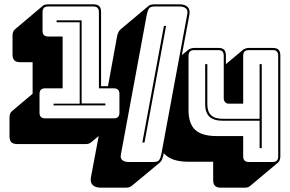

<svg xmlns="http://www.w3.org/2000/svg" viewBox="-20 -750 1343 889"><path d="M540 -36Q536 -17 546.5 -8.5Q557 0 576 0H691Q710 0 716.5 -8.5Q723 -17 727 -36L847 -684Q851 -703 840.5 -711.5Q830 -720 811 -720H696Q677 -720 670.5 -711.5Q664 -703 660 -684ZM507 -202Q520 -202 526.5 -208.5Q533 -215 533 -228V-315Q533 -328 526.5 -334.5Q520 -341 507 -341H438V-694Q438 -707 431.5 -713.5Q425 -720 412 -720H203Q190 -720 183.5 -713.5Q177 -707 177 -694V-607Q177 -594 183.5 -587.5Q190 -581 203 -581H270V-341H189Q176 -341 169.5 -334.5Q163 -328 163 -315V-228Q163 -215 169.5 -208.5Q176 -202 189 -202ZM468 -262H228V-270H349V-647H242V-656H358V-271H468ZM649 -90H639L739 -630H749ZM1106 -120V-26Q1106 -13 1112.5 -6.5Q1119 0 1132 0H1243Q1256 0 1262 -6.5Q1268 -13 1268 -26V-492Q1268 -505 1262 -511.5Q1256 -518 1243 -518H1132Q1119 -518 1112.5 -511.5Q1106 -505 1106 -492V-270H1039Q1029 -270 1022.5 -277Q1016 -284 1016 -295V-492Q1016 -505 1010 -511.5Q1004 -518 991 -518H879Q866 -518 859.5 -511.5Q853 -505 853 -492V-239Q853 -178 883.5 -149Q914 -120 984 -120ZM1182 -64V-191H1011Q969 -191 949.5 -210Q930 -229 930 -267V-453H940V-267Q940 -233 957.5 -216.5Q975 -200 1011 -200H1182V-453H1192V-64ZM592 109Q587 114 579.5 116.5Q572 119 562 119H447Q422 119 409.5 107Q397 95 401 71L437 -120L403 -92Q399 -88 392.5 -85.5Q386 -83 378 -83H60Q41 -83 32.5 -91.5Q24 -100 24 -119V-206Q24 -216 27 -223.5Q30 -231 35 -235L131 -316V-462H74Q55 -462 46.5 -470.5Q38 -479 38 -498V-585Q38 -595 41 -602.5Q44 -610 49 -614L178 -723Q182 -727 189 -728.5Q196 -730 203 -730H412Q431 -730 439.5 -721.5Q448 -713 448 -694V-351H480L521 -576Q523 -589 527 -598Q531 -607 536 -612L537 -613L667 -722Q671 -726 678.5 -728Q686 -730 696 -730H811Q836 -730 848.5 -718Q861 -706 857 -682L822 -495L854 -521L855 -522Q859 -524 865.5 -526Q872 -528 879 -528H991Q1010 -528 1018 -519.5Q1026 -511 1026 -492V-453L1107 -521L1108 -522Q1112 -524 1118.5 -526Q1125 -528 1132 -528H1243Q1262 -528 1270 -519.5Q1278 -511 1278 -492V-26Q1278 -16 1275 -8.5Q1272 -1 1267 3L1137 112Q1133 115 1127.5 117Q1122 119 1114 119H1003Q984 119 975.5 110.5Q967 102 967 83V-1H855Q812 -1 783.5 -11Q755 -21 738 -41L737 -34Q734 -21 730.5 -12.5Q727 -4 721 2Z"/></svg>

Font: Bungee Shade
Style: Regular
Weight: 400
Designer: David Jonathan Ross
Foundry: David Jonathan Ross
Version: Version 1.001;PS 1.0;hotconv 1.0.72;makeotf.lib2.5.5900